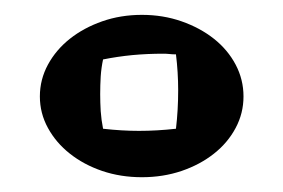

<svg xmlns="http://www.w3.org/2000/svg" viewBox="-20 -717 385 261"><path d="M219.2 -542Q222.2 -567.4 222.2 -594.2Q222.2 -618.7 219.2 -643.1Q213.9 -643.1 210 -643.6Q206.1 -644 202.1 -644Q180.2 -644 159.9 -642.1Q139.6 -640.1 120.1 -636.2Q117.7 -625 116.9 -613Q116.2 -601.1 116.2 -588.9Q116.2 -577.6 116.9 -565.9Q117.7 -554.2 120.1 -542Q145.5 -539.1 168.9 -539.1Q193.4 -539.1 219.2 -542ZM311 -585.9Q311 -563 300.3 -543Q289.6 -522.9 270.8 -508.1Q252 -493.2 226.8 -484.6Q201.7 -476.1 172.9 -476.1Q144 -476.1 118.9 -484.6Q93.8 -493.2 75 -508.1Q56.2 -522.9 45.2 -543Q34.2 -563 34.2 -585.9Q34.2 -608.9 45.2 -629.2Q56.2 -649.4 75 -664.3Q93.8 -679.2 118.9 -688Q144 -696.8 172.9 -696.8Q201.7 -696.8 226.8 -688Q252 -679.2 270.8 -664.3Q289.6 -649.4 300.3 -629.2Q311 -608.9 311 -585.9Z"/></svg>

Font: Galindo
Style: Regular
Weight: 400
Version: Version 1.000